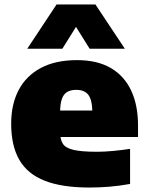

<svg xmlns="http://www.w3.org/2000/svg" viewBox="-20 -828 662 859"><path d="M380.5 11Q258 11 180.5 -19.2Q103 -49.5 66.5 -112.8Q30 -176 30 -274.5Q30 -361.5 63.5 -425.2Q97 -489 162.8 -524Q228.5 -559 324.5 -559Q415 -559 475.5 -523.8Q536 -488.5 566.8 -423Q597.5 -357.5 597.5 -267V-215H142V-333.5H425L393 -324.5Q393 -361 385.5 -383.5Q378 -406 362 -416Q346 -426 321 -426Q296 -426 280 -416.2Q264 -406.5 256.5 -384.2Q249 -362 249 -325.5V-237.5Q249 -204.5 261 -185.2Q273 -166 308.5 -157.5Q344 -149 414.5 -149Q448 -149 487 -152.8Q526 -156.5 562 -162V-5Q512 4 467.2 7.5Q422.5 11 380.5 11ZM102 -610 233 -808H407L538.5 -610H381L304.5 -732.5H335.5L259 -610Z"/></svg>

Font: Encode Sans SemiExpanded Black
Style: Regular
Weight: 900
Width: 6
Designer: Multiple Designers
Foundry: Impallari Type
Version: Version 3.002